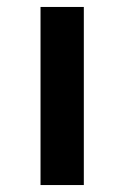

<svg xmlns="http://www.w3.org/2000/svg" viewBox="-20 -532 358 552"><path d="M221 0V-512H96.5V0Z"/></svg>

Font: Spartan SemiBold
Style: Regular
Weight: 600
Designer: Matt Bailey, Mirko Velimirovic
Foundry: Matt Bailey
Version: Version 1.003